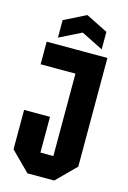

<svg xmlns="http://www.w3.org/2000/svg" viewBox="-133 -954 676 1017"><g transform="rotate(15 205.0 -446.0)"><path d="M21 -104V-320H163V-124H234V-576H43V-700H376V-104L272 0H125ZM95 -736V-832L215 -892L335 -832V-736L215 -796Z"/></g></svg>

Font: Tektur Condensed SemiBold
Style: Regular
Weight: 600
Width: 3
Designer: Adam Jagosz
Foundry: Adam Jagosz
Version: Version 1.005;gftools[0.9.30]